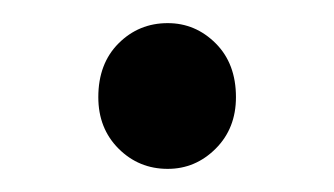

<svg xmlns="http://www.w3.org/2000/svg" viewBox="-20 -405 289 166"><path d="M125 -259Q100 -259 82.5 -276.5Q65 -294 65 -321Q65 -350 82.5 -367.5Q100 -385 125 -385Q149 -385 166.5 -367.5Q184 -350 184 -321Q184 -294 166.5 -276.5Q149 -259 125 -259Z"/></svg>

Font: SourceSansPro
Style: Book
Weight: 400
Designer: Paul D. Hunt
Foundry: Adobe Systems Incorporated
Version: Version 2.021;PS 2.000;hotconv 1.0.86;makeotf.lib2.5.63406